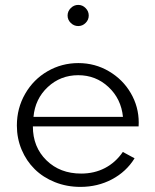

<svg xmlns="http://www.w3.org/2000/svg" viewBox="-20 -732 621 767"><path d="M301.3 14.6Q246.6 14.6 199.2 -4.4Q151.9 -23.4 118.7 -56.2Q85.4 -88.9 66.4 -134Q47.4 -179.2 47.4 -230.5Q47.4 -299.8 80.6 -357.4Q113.8 -415 170.2 -447.5Q226.6 -480 293 -480Q359.9 -480 415.5 -447Q471.2 -414.1 502.7 -359.6Q534.2 -305.2 534.2 -242.2Q534.2 -231.9 533.7 -227.1H111.3Q111.3 -144.5 165.5 -91.6Q219.7 -38.6 304.2 -38.6Q356.9 -38.6 399.4 -60.8Q441.9 -83 470.7 -125L517.6 -99.6Q484.4 -45.9 427.2 -15.6Q370.1 14.6 301.3 14.6ZM292.5 -431.6Q221.7 -431.6 170.9 -384.3Q120.1 -336.9 113.8 -265.1H471.2Q463.9 -337.4 413.3 -384.5Q362.8 -431.6 292.5 -431.6ZM262.7 -640.4Q250 -652.8 250 -669.9Q250 -687 262.7 -699.7Q275.4 -712.4 292.5 -712.4Q309.6 -712.4 322 -699.7Q334.5 -687 334.5 -669.9Q334.5 -652.8 322 -640.4Q309.6 -627.9 292.5 -627.9Q275.4 -627.9 262.7 -640.4Z"/></svg>

Font: Spartan MB
Style: Regular
Weight: 400
Designer: Matt Bailey, Mirko Velimirovic
Foundry: Matt Bailey
Version: Version 1.005